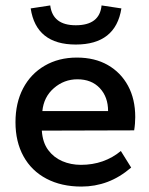

<svg xmlns="http://www.w3.org/2000/svg" viewBox="-20 -670 550 707"><path d="M463 -53Q421 -17 375.5 0Q330 17 280 17Q206 17 151 -12Q96 -41 66.5 -94.5Q37 -148 37 -220Q37 -291 65 -344.5Q93 -398 144.5 -428Q196 -458 263 -458Q329 -458 377 -430.5Q425 -403 451.5 -354Q478 -305 478 -239Q478 -228 477 -215Q476 -202 474 -190L134 -189Q137 -145 157.5 -117.5Q178 -90 209.5 -76.5Q241 -63 278 -63Q321 -63 358 -76Q395 -89 425 -114ZM378 -261Q378 -313 347.5 -345.5Q317 -378 265 -378Q216 -378 178.5 -345.5Q141 -313 136 -261ZM259 -506Q113 -506 93 -639L165 -650Q174 -577 259 -577Q347 -577 354 -650L427 -639Q406 -506 259 -506Z"/></svg>

Font: Podkova SemiBold
Style: Regular
Weight: 600
Designer: Ilya Yudin
Foundry: Cyreal (www.cyreal.org)
Version: Version 2.103